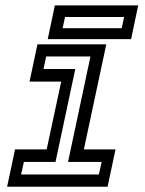

<svg xmlns="http://www.w3.org/2000/svg" viewBox="-20 -708 550 728"><path d="M7 0 37 -141.5H157L212 -398.5H92L122 -540H383L298 -141.5H418L388 0ZM60 -46.5H355L365.5 -94H238L323 -494H155L145 -446.5H265.5L190.5 -94H70.5ZM161 -559.5 188 -687.5H504L477 -559.5ZM217.5 -601H441.5L450.5 -643.5H226.5Z"/></svg>

Font: Tourney Expanded Medium
Style: Italic
Weight: 500
Width: 7
Italic angle: -12°
Designer: Tyler Finck
Foundry: Etcetera Type Co
Version: Version 1.010; ttfautohint (v1.8.3)